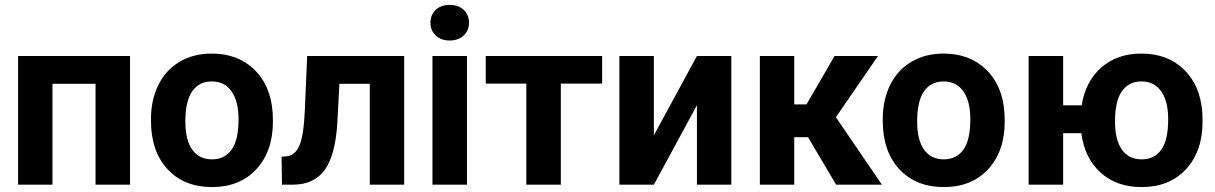

<svg xmlns="http://www.w3.org/2000/svg" viewBox="-20 -758 4988 788"><path d="M513.7 0H372.1V-414.1H195.3V0H54.2V-528.3H513.7Z M599.6 -269Q599.6 -347.7 629.9 -409.2Q660.2 -470.7 717 -504.4Q773.9 -538.1 849.1 -538.1Q956.1 -538.1 1023.7 -472.7Q1091.3 -407.2 1099.1 -294.9L1100.1 -258.8Q1100.1 -137.2 1032.2 -63.7Q964.4 9.8 850.1 9.8Q735.8 9.8 667.7 -63.5Q599.6 -136.7 599.6 -262.7ZM740.7 -258.8Q740.7 -183.6 769 -143.8Q797.4 -104 850.1 -104Q901.4 -104 930.2 -143.3Q959 -182.6 959 -269Q959 -342.8 930.2 -383.3Q901.4 -423.8 849.1 -423.8Q797.4 -423.8 769 -383.5Q740.7 -343.3 740.7 -258.8Z M1638.7 -528.3V0H1497.6V-414.1H1373L1364.3 -251Q1356 -120.6 1313 -61Q1270 -1.5 1185.1 0H1137.2L1135.7 -114.7L1153.3 -116.2Q1191.4 -119.1 1209 -161.1Q1226.6 -203.1 1231 -304.2L1240.7 -528.3Z M1896.5 0H1754.9V-528.3H1896.5ZM1746.6 -665Q1746.6 -696.8 1767.8 -717.3Q1789.1 -737.8 1825.7 -737.8Q1861.8 -737.8 1883.3 -717.3Q1904.8 -696.8 1904.8 -665Q1904.8 -632.8 1883.1 -612.3Q1861.3 -591.8 1825.7 -591.8Q1790 -591.8 1768.3 -612.3Q1746.6 -632.8 1746.6 -665Z M2451.2 -415H2281.7V0H2140.1V-415H1973.6V-528.3H2451.2Z M2840.3 -528.3H2981.4V0H2840.3V-326.2L2663.6 0H2522V-528.3H2663.6V-202.6Z M3296.4 -194.8H3239.7V0H3098.6V-528.3H3239.7V-329.6H3290L3405.3 -528.3H3583.5L3410.6 -276.9L3599.6 0H3411.6Z M3603 -269Q3603 -347.7 3633.3 -409.2Q3663.6 -470.7 3720.5 -504.4Q3777.3 -538.1 3852.5 -538.1Q3959.5 -538.1 4027.1 -472.7Q4094.7 -407.2 4102.5 -294.9L4103.5 -258.8Q4103.5 -137.2 4035.6 -63.7Q3967.8 9.8 3853.5 9.8Q3739.3 9.8 3671.1 -63.5Q3603 -136.7 3603 -262.7ZM3744.1 -258.8Q3744.1 -183.6 3772.5 -143.8Q3800.8 -104 3853.5 -104Q3904.8 -104 3933.6 -143.3Q3962.4 -182.6 3962.4 -269Q3962.4 -342.8 3933.6 -383.3Q3904.8 -423.8 3852.5 -423.8Q3800.8 -423.8 3772.5 -383.5Q3744.1 -343.3 3744.1 -258.8Z M4343.3 -325.7H4419.4Q4435.1 -424.3 4500.2 -481.2Q4565.4 -538.1 4664.6 -538.1Q4771.5 -538.1 4839.1 -472.7Q4906.7 -407.2 4914.6 -294.9L4915.5 -258.8Q4915.5 -137.2 4847.7 -63.7Q4779.8 9.8 4665.5 9.8Q4562.5 9.8 4496.8 -49.8Q4431.2 -109.4 4418 -211.4H4343.3V0H4201.7V-528.3H4343.3ZM4556.2 -258.8Q4556.2 -183.6 4584.5 -143.8Q4612.8 -104 4665.5 -104Q4717.8 -104 4746.1 -143.6Q4774.4 -183.1 4774.4 -269Q4774.4 -342.8 4745.6 -383.3Q4716.8 -423.8 4664.6 -423.8Q4612.8 -423.8 4584.5 -383.5Q4556.2 -343.3 4556.2 -258.8Z"/></svg>

Font: RobotoInd
Style: Bold
Weight: 700
Designer: Google
Version: Version 2.001150; 2014